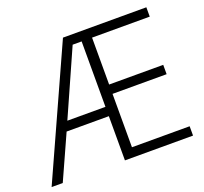

<svg xmlns="http://www.w3.org/2000/svg" viewBox="-124 -952 1069 1004"><g transform="rotate(-20 410.5 -450.0)"><path d="M786 -93V-145H465V-442H766V-494H465V-755H786V-807H322L-1 -93H61L172 -339H407V-93ZM195 -391 357 -755H407V-391Z"/></g></svg>

Font: Noto Sans Telugu UI Light
Style: Regular
Weight: 300
Designer: Jelle Bosma - Monotype Design Team
Foundry: Monotype Imaging Inc.
Version: Version 2.005